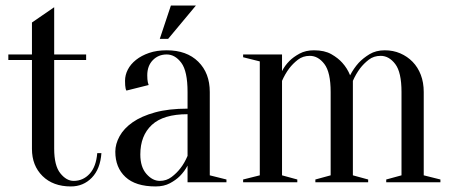

<svg xmlns="http://www.w3.org/2000/svg" viewBox="-20 -656 1630 691"><path d="M290 -460V-440H175V-121Q175 -60 197 -32.5Q219 -5 245 -5Q279 -5 302.5 -30.5Q326 -56 330 -105H345Q341 -48 310.5 -16.5Q280 15 235 15Q171 15 133 -22.5Q95 -60 95 -120V-440H10V-460H95V-575L175 -630V-460Z M395 0ZM655 -245Q568 -245 526.5 -206.5Q485 -168 485 -100Q485 -55 507 -30Q529 -5 555 -5Q579 -5 597.5 -19Q616 -33 629 -50Q644 -69 655 -95ZM580 -460Q550 -460 530 -439.5Q510 -419 510 -385Q510 -377 510.5 -371Q511 -365 512 -360Q513 -355 515 -350L435 -330Q433 -333 432 -338Q431 -343 430.5 -349Q430 -355 430 -365Q430 -386 440 -405.5Q450 -425 469.5 -440.5Q489 -456 516.5 -465.5Q544 -475 580 -475Q652 -475 693.5 -434Q735 -393 735 -325V-25L795 -10V0H655V-60Q644 -39 627 -22Q613 -8 591.5 3.5Q570 15 540 15Q468 15 431.5 -19Q395 -53 395 -110Q395 -138 410.5 -166Q426 -194 457.5 -216Q489 -238 538 -251.5Q587 -265 655 -265V-325Q655 -400 632.5 -430Q610 -460 580 -460ZM595 -636H685L585 -516H555Z M915 -25V-435L855 -450V-460H995V-400Q1005 -420 1022 -437Q1036 -451 1058 -463Q1080 -475 1110 -475Q1148 -475 1172.5 -461Q1197 -447 1212 -430Q1230 -410 1240 -385Q1253 -410 1271 -430Q1287 -447 1310 -461Q1333 -475 1365 -475Q1395 -475 1420.5 -464Q1446 -453 1465 -433.5Q1484 -414 1494.5 -386.5Q1505 -359 1505 -325V-25L1565 -10V0H1370V-10L1425 -25V-325Q1425 -396 1402.5 -425.5Q1380 -455 1350 -455Q1325 -455 1307 -441Q1289 -427 1276 -410Q1261 -390 1250 -365V-25L1305 -10V0H1115V-10L1170 -25V-325Q1170 -396 1147.5 -425.5Q1125 -455 1095 -455Q1070 -455 1052 -441Q1034 -427 1021 -410Q1006 -390 995 -365V-25L1050 -10V0H855V-10Z"/></svg>

Font: Oranienbaum
Style: Regular
Weight: 400
Designer: Oleg Pospelov and Jovanny Lemonad
Foundry: Oleg Pospelov and jovanny Lemonad
Version: Version 1.001; ttfautohint (v0.91) -l 8 -r 50 -G 200 -x 0 -w